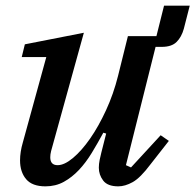

<svg xmlns="http://www.w3.org/2000/svg" viewBox="-20 -648 692 680"><path d="M141 12Q94 12 72.5 -13.5Q51 -39 51 -80Q51 -95 53.5 -111Q56 -127 61 -144L144 -446H57L68 -491L277 -532L161 -113Q158 -101 158 -91Q158 -63 184 -63Q208 -63 238.5 -88.5Q269 -114 299 -157Q329 -200 355.5 -257.5Q382 -315 398 -379L433 -520H534L561 -628H652L631 -546Q623 -517 605.5 -499.5Q588 -482 553 -482H531L426 -63L444 -55L549 -169L578 -149L513 -66Q477 -18 450 -3Q423 12 399 12Q361 12 345.5 -8.5Q330 -29 330 -54Q330 -67 333 -82Q336 -97 339 -108L356 -175L346 -178Q326 -141 305 -106.5Q284 -72 259.5 -46Q235 -20 206 -4Q177 12 141 12Z"/></svg>

Font: IBM Plex Serif Medium
Style: Italic
Weight: 500
Italic angle: -14°
Designer: Mike Abbink, Paul van der Laan, Pieter van Rosmalen
Foundry: Bold Monday
Version: Version 2.5